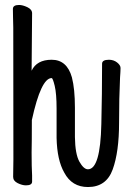

<svg xmlns="http://www.w3.org/2000/svg" viewBox="-20 -733 540 777"><path d="M335.9 23.9Q271 23.9 240.2 -34.2Q210.9 -85 209 -174.8V-293Q209 -354 201.4 -385.5Q193.8 -417 189 -417Q146 -417 108.9 -247.1Q108.9 -154.8 107.9 -116.2Q107.9 -55.2 109.9 -22.9V2Q109.9 17.1 85 17.1Q69.8 17.1 51.5 8.1Q33.2 -1 33.2 -17.1L34.2 -87.9Q34.2 -600.1 33.7 -621.1Q33.2 -642.1 32.7 -664.6Q32.2 -687 32.2 -696.8Q32.2 -712.9 57.1 -712.9Q71.8 -712.9 90.8 -703.9Q109.9 -694.8 109.9 -679.2L107.9 -446.8Q128.9 -491.2 189 -491.2Q251 -491.2 271 -419.9Q283.2 -373 283.2 -296.9V-178.2Q284.2 -108.9 301.5 -78.4Q318.8 -47.9 335.9 -47.9Q386.2 -47.9 390.1 -231Q393.1 -356 393.1 -475.1Q393.1 -491.2 420.9 -491.2Q439.9 -491.2 453.9 -480.2Q467.8 -469.2 467.8 -458Q467.8 -444.8 465.8 -418.9Q461.9 -336.9 461.9 -236.8Q461.9 -118.2 436 -47.1Q410.2 23.9 335.9 23.9Z"/></svg>

Font: LXGW WenKai Mono GB Screen
Style: Regular
Weight: 400
Monospace: yes
Designer: LXGW / Fontworks Inc.
Foundry: LXGW / Fontworks Inc.
Version: Version 1.510;January 18,2025